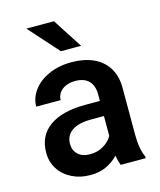

<svg xmlns="http://www.w3.org/2000/svg" viewBox="-114 -832 768 923"><g transform="rotate(-15 270.5 -370.0)"><path d="M43 0ZM498.5 -8.3V0H374.5Q366.7 -17.1 360.8 -49.3Q335.9 -22.5 301.3 -6.3Q266.6 9.8 222.7 9.8Q170.9 9.8 129.9 -10.7Q88.9 -31.2 65.9 -67.4Q43 -103.5 43 -148.4Q43 -232.9 105.7 -277.8Q168.5 -322.8 283.7 -322.8H356.9V-356.9Q356.9 -398.9 334 -422.6Q311 -446.3 266.1 -446.3Q239.3 -446.3 218.8 -437Q198.2 -427.7 187 -411.6Q175.8 -395.5 175.8 -375.5H54.2Q54.2 -418 81.3 -455.3Q108.4 -492.7 158.4 -515.4Q208.5 -538.1 272.9 -538.1Q333.5 -538.1 379.9 -517.6Q426.3 -497.1 452.4 -456.1Q478.5 -415 478.5 -356V-123Q478.5 -50.8 498.5 -8.3ZM356.9 -148.9V-247.6H293.5Q230 -247.6 197.3 -224.6Q164.6 -201.7 164.6 -160.2Q164.6 -127.9 186 -107.7Q207.5 -87.4 246.1 -87.4Q284.2 -87.4 313.7 -105.5Q343.3 -123.5 356.9 -148.9ZM237.8 -602.1 105.5 -750H242.7L338.4 -602.1Z"/></g></svg>

Font: Heebo Medium
Style: Regular
Weight: 500
Designer: Oded Ezer
Foundry: Meir Sadan
Version: Version 2.001; ttfautohint (v1.5.14-ce02) -l 8 -r 50 -G 200 